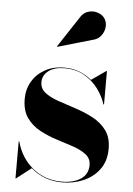

<svg xmlns="http://www.w3.org/2000/svg" viewBox="-52 -753 557 803"><g transform="rotate(5 226.0 -351.5)"><path d="M311 -594 169.5 -553 168.5 -555 251 -680.5Q265 -704.5 286.2 -710.5Q307.5 -716.5 326.8 -709.8Q346 -703 355.5 -689Q366 -673 364 -652.2Q362 -631.5 348.5 -615Q335 -598.5 311 -594ZM46 10H43.5V-145H46Q64.5 -76 115.8 -34.5Q167 7 237.5 7Q286 7 316.8 -13.2Q347.5 -33.5 347.5 -72Q347.5 -99.5 326.2 -116Q305 -132.5 271.5 -143.8Q238 -155 200.2 -167Q162.5 -179 129 -197.2Q95.5 -215.5 74.2 -245.8Q53 -276 53 -325Q53 -364.5 72 -397.2Q91 -430 125.8 -449.5Q160.5 -469 208 -469Q243 -469 271.8 -457.5Q300.5 -446 322 -427.5L383 -470H385.5V-330H383Q373 -362.5 350.2 -393.8Q327.5 -425 292 -445.8Q256.5 -466.5 208.5 -466.5Q165.5 -466.5 141 -447.8Q116.5 -429 116.5 -400.5Q116.5 -373 138.5 -356.2Q160.5 -339.5 195.2 -327.5Q230 -315.5 268.8 -303Q307.5 -290.5 342.2 -272Q377 -253.5 399 -223.8Q421 -194 421 -147Q421 -95 395 -60Q369 -25 327.5 -7.5Q286 10 240 10Q200.5 10 167.2 -2.5Q134 -15 108 -38Z"/></g></svg>

Font: Bodoni* 72pt
Style: Bold
Weight: 700
Version: Version 2.3